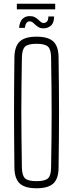

<svg xmlns="http://www.w3.org/2000/svg" viewBox="-20 -1001 390 1026"><path d="M175 5Q113 5 85.5 -20.5Q58 -46 57 -105Q56 -191.5 55.5 -263.8Q55 -336 55 -403.2Q55 -470.5 55.5 -541Q56 -611.5 57 -694Q58 -753.5 85.5 -779.2Q113 -805 175 -805Q237.5 -805 265 -779.2Q292.5 -753.5 293 -694Q294 -611.5 294.8 -541Q295.5 -470.5 295.5 -403.2Q295.5 -336 294.8 -263.8Q294 -191.5 293 -105Q292.5 -46 265 -20.5Q237.5 5 175 5ZM175 -33Q220 -33 236.2 -47.8Q252.5 -62.5 253 -105Q254.5 -194.5 255.2 -264.8Q256 -335 256 -399.2Q256 -463.5 255.2 -533.8Q254.5 -604 253 -694Q252.5 -737 236.2 -752Q220 -767 175 -767Q130 -767 114 -752Q98 -737 97 -694Q95.5 -606.5 94.8 -537.5Q94 -468.5 94 -404.2Q94 -340 94.8 -268.8Q95.5 -197.5 97 -105Q98 -62.5 114 -47.8Q130 -33 175 -33ZM238.5 -913H269Q269 -878.5 252 -864Q235 -849.5 212.5 -849.5Q197.5 -849.5 187.2 -855.2Q177 -861 169.5 -868.2Q162 -875.5 154.8 -881.2Q147.5 -887 138 -887Q128.5 -887 122 -879Q115.5 -871 112.5 -852H82Q85 -885 100.2 -900Q115.5 -915 138.5 -915Q154.5 -915 165.2 -909.5Q176 -904 183.8 -896.5Q191.5 -889 198.2 -883.5Q205 -878 213.5 -878Q222.5 -878 230.5 -885.5Q238.5 -893 238.5 -913ZM70 -981H275V-951H70Z"/></svg>

Font: Big Shoulders Text Thin Thin
Style: Regular
Weight: 250
Version: Version 2.002